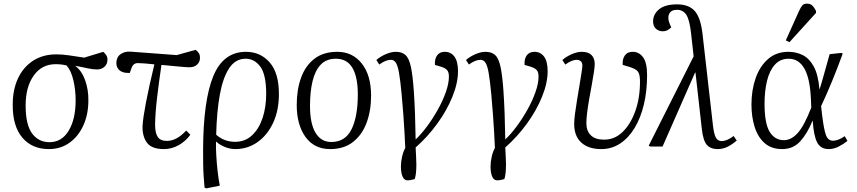

<svg xmlns="http://www.w3.org/2000/svg" viewBox="-20 -806 4712 1056"><path d="M249 14Q156 14 102.5 -49.5Q49 -113 50 -231Q50 -313 79 -375Q108 -437 162 -472Q216 -507 290 -507Q323 -507 360.5 -501.5Q398 -496 443 -489L548 -521Q559 -511 565 -501.5Q571 -492 571 -478Q571 -453 554.5 -438.5Q538 -424 514 -424Q490 -424 464 -430Q438 -436 396 -444V-442Q430 -416 448.5 -364Q467 -312 466 -253Q466 -178 439 -117.5Q412 -57 363 -21.5Q314 14 249 14ZM252 -24Q320 -24 358 -87.5Q396 -151 396 -254Q396 -312 383.5 -365Q371 -418 346 -446Q318 -453 286 -453Q210 -453 165.5 -390.5Q121 -328 121 -226Q121 -120 156.5 -72Q192 -24 252 -24Z M882 14Q814 14 788 -21.5Q762 -57 764 -114Q767 -160 783 -243.5Q799 -327 829 -452Q801 -455 777 -457Q753 -459 738 -459Q726 -459 717 -452.5Q708 -446 702 -428L694 -405Q658 -403 639 -418Q620 -433 620 -459Q620 -491 642.5 -507.5Q665 -524 697 -522L952 -503L1056 -532Q1068 -523 1074 -513Q1080 -503 1080 -489Q1080 -466 1064.5 -451Q1049 -436 1022 -436Q1004 -436 964 -440Q924 -444 868 -449Q854 -355 844 -269.5Q834 -184 833 -120Q833 -75 847.5 -53Q862 -31 898 -31Q952 -31 1004 -88L1027 -65Q1001 -29 962.5 -7.5Q924 14 882 14Z M1115 230 1105 226Q1102 192 1100 162Q1098 132 1097.5 97.5Q1097 63 1097 17Q1098 -253 1153 -387Q1208 -521 1333 -521Q1412 -521 1463 -463Q1514 -405 1514 -289Q1514 -199 1482.5 -131Q1451 -63 1396.5 -24.5Q1342 14 1274 14Q1245 14 1216 2Q1187 -10 1169 -27H1168Q1167 5 1169.5 48.5Q1172 92 1177 136.5Q1182 181 1189 215ZM1273 -26Q1328 -26 1366 -61.5Q1404 -97 1424 -156.5Q1444 -216 1444 -290Q1444 -395 1412 -439Q1380 -483 1331 -483Q1275 -483 1240.5 -431Q1206 -379 1189 -285Q1172 -191 1169 -65Q1213 -26 1273 -26Z M1796 14Q1708 14 1660 -53Q1612 -120 1612 -229Q1612 -313 1636 -379Q1660 -445 1709.5 -483Q1759 -521 1835 -521Q1919 -521 1970 -456.5Q2021 -392 2021 -280Q2021 -198 1996.5 -131.5Q1972 -65 1922 -25.5Q1872 14 1796 14ZM1802 -25Q1879 -25 1913.5 -95Q1948 -165 1948 -287Q1948 -382 1918.5 -432.5Q1889 -483 1827 -483Q1775 -483 1744 -450.5Q1713 -418 1699 -359.5Q1685 -301 1685 -224Q1685 -126 1715.5 -75.5Q1746 -25 1802 -25Z M2222 186Q2203 186 2194 165Q2185 144 2185 109Q2185 84 2191.5 55.5Q2198 27 2209 8Q2207 -39 2204.5 -81.5Q2202 -124 2198.5 -173.5Q2195 -223 2189 -288Q2182 -362 2175 -403Q2168 -444 2157.5 -460.5Q2147 -477 2130 -477Q2101 -477 2066 -451L2050 -476Q2070 -494 2100.5 -507.5Q2131 -521 2157 -521Q2191 -521 2210.5 -503Q2230 -485 2240 -438Q2250 -391 2256 -306Q2260 -247 2262.5 -179Q2265 -111 2266 -39Q2296 -67 2328 -110Q2360 -153 2387.5 -202Q2415 -251 2432 -299Q2449 -347 2449 -385Q2449 -410 2438.5 -421Q2428 -432 2406 -439L2372 -449Q2370 -483 2384.5 -502Q2399 -521 2426 -521Q2460 -521 2479.5 -494.5Q2499 -468 2499 -414Q2499 -350 2468.5 -274.5Q2438 -199 2385 -126Q2332 -53 2266 5Q2267 27 2268.5 55.5Q2270 84 2270 98Q2270 153 2261 179Q2247 183 2237.5 184.5Q2228 186 2222 186Z M2715 186Q2696 186 2687 165Q2678 144 2678 109Q2678 84 2684.5 55.5Q2691 27 2702 8Q2700 -39 2697.5 -81.5Q2695 -124 2691.5 -173.5Q2688 -223 2682 -288Q2675 -362 2668 -403Q2661 -444 2650.5 -460.5Q2640 -477 2623 -477Q2594 -477 2559 -451L2543 -476Q2563 -494 2593.5 -507.5Q2624 -521 2650 -521Q2684 -521 2703.5 -503Q2723 -485 2733 -438Q2743 -391 2749 -306Q2753 -247 2755.5 -179Q2758 -111 2759 -39Q2789 -67 2821 -110Q2853 -153 2880.5 -202Q2908 -251 2925 -299Q2942 -347 2942 -385Q2942 -410 2931.5 -421Q2921 -432 2899 -439L2865 -449Q2863 -483 2877.5 -502Q2892 -521 2919 -521Q2953 -521 2972.5 -494.5Q2992 -468 2992 -414Q2992 -350 2961.5 -274.5Q2931 -199 2878 -126Q2825 -53 2759 5Q2760 27 2761.5 55.5Q2763 84 2763 98Q2763 153 2754 179Q2740 183 2730.5 184.5Q2721 186 2715 186Z M3287 14Q3217 14 3177.5 -21.5Q3138 -57 3138 -125Q3138 -145 3142.5 -180.5Q3147 -216 3154 -257.5Q3161 -299 3167.5 -338.5Q3174 -378 3178.5 -407Q3183 -436 3183 -445Q3183 -462 3174 -469.5Q3165 -477 3151 -477Q3139 -477 3124 -471Q3109 -465 3089 -451L3073 -476Q3095 -495 3124.5 -508Q3154 -521 3180 -521Q3216 -521 3233.5 -503Q3251 -485 3251 -454Q3251 -439 3246.5 -409Q3242 -379 3235 -341Q3228 -303 3221 -263.5Q3214 -224 3209.5 -188.5Q3205 -153 3205 -129Q3205 -86 3229.5 -62Q3254 -38 3301 -38Q3359 -37 3403.5 -79.5Q3448 -122 3474 -194.5Q3500 -267 3500 -358Q3500 -399 3487.5 -413.5Q3475 -428 3442 -438L3405 -449Q3402 -479 3416 -500Q3430 -521 3460 -521Q3495 -521 3517 -491Q3539 -461 3539 -393Q3539 -306 3521.5 -232Q3504 -158 3470.5 -102.5Q3437 -47 3390.5 -16.5Q3344 14 3287 14Z M3927 14Q3888 14 3867.5 -9.5Q3847 -33 3840 -97L3805 -408L3802 -405L3624 0H3556L3548 -5L3795 -496L3781 -622Q3773 -695 3755.5 -723.5Q3738 -752 3703 -752Q3679 -752 3667.5 -740Q3656 -728 3656 -709Q3656 -697 3658.5 -688.5Q3661 -680 3666 -668L3672 -656Q3665 -648 3653 -641Q3641 -634 3624 -634Q3603 -634 3587.5 -648Q3572 -662 3572 -689Q3572 -727 3604.5 -754.5Q3637 -782 3704 -782Q3769 -782 3801.5 -745Q3834 -708 3844 -618L3901 -118Q3907 -66 3918 -48Q3929 -30 3949 -30Q3978 -30 4015 -58L4032 -33Q4008 -12 3982 1Q3956 14 3927 14Z M4282 14Q4223 14 4185.5 -19Q4148 -52 4130.5 -108Q4113 -164 4113 -231Q4113 -310 4136 -376Q4159 -442 4204.5 -481.5Q4250 -521 4316 -521Q4359 -521 4395 -503Q4431 -485 4455.5 -440.5Q4480 -396 4487 -315H4488Q4506 -374 4518.5 -420.5Q4531 -467 4543 -508L4607 -515L4615 -511Q4558 -354 4496 -222L4501 -178Q4511 -95 4522.5 -63.5Q4534 -32 4562 -32Q4576 -32 4592.5 -38.5Q4609 -45 4626 -57L4641 -31Q4620 -14 4593 0Q4566 14 4538 14Q4493 14 4474 -23.5Q4455 -61 4450 -142H4449Q4421 -73 4382 -29.5Q4343 14 4282 14ZM4291 -35Q4332 -35 4367.5 -74.5Q4403 -114 4442 -214L4440 -262Q4435 -375 4404 -429Q4373 -483 4318 -483Q4271 -483 4241.5 -450Q4212 -417 4198.5 -361Q4185 -305 4185 -236Q4185 -126 4213.5 -80.5Q4242 -35 4291 -35ZM4322 -574 4302 -584 4374 -744Q4384 -766 4392.5 -776Q4401 -786 4419 -786Q4436 -786 4447 -776Q4458 -766 4468 -746V-735Z"/></svg>

Font: Literata 36pt Light
Style: Italic
Weight: 300
Italic angle: -2°
Designer: Latin by Veronika Burian and Jose Scaglione. Greek by Irene Vlachou. Cyrillic by Vera Evstafieva
Foundry: TypeTogether
Version: Version 3.002